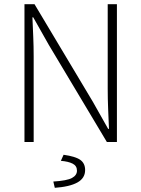

<svg xmlns="http://www.w3.org/2000/svg" viewBox="-20 -679 676 918"><path d="M97 0V-659H145L423 -194L497 -63H501Q499 -111 497 -159Q495 -207 495 -255V-659H539V0H491L213 -465L139 -596H135Q137 -548 139 -502.5Q141 -457 141 -409V0ZM242 219 235 189Q300 185 324 172Q348 159 348 137Q348 114 327.5 103.5Q307 93 271 90L284 61Q341 69 364 85.5Q387 102 387 134Q387 173 350 193.5Q313 214 242 219Z"/></svg>

Font: hySource Sans Pro Light
Style: Regular
Weight: 300
Designer: Paul D. Hunt
Foundry: Adobe Systems Incorporated
Version: Version 2.021;PS 2.000;hotconv 1.0.86;makeotf.lib2.5.63406